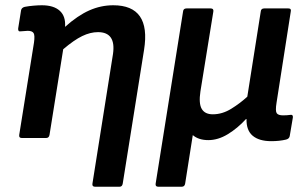

<svg xmlns="http://www.w3.org/2000/svg" viewBox="-20 -524 1151 729"><path d="M63 0Q51 0 53 -12L109 -362Q113 -390 107.5 -398.5Q102 -407 85 -407Q79 -407 72 -406Q65 -405 58 -405Q48 -403 49 -416L60 -485Q62 -495 74 -498Q90 -501 107.5 -502.5Q125 -504 139 -504Q184 -504 207 -483Q230 -462 227 -422Q275 -465 319 -484.5Q363 -504 410 -504Q554 -504 527 -335L446 173Q444 185 434 185H341Q329 185 331 173L409 -319Q421 -402 352 -402Q323 -402 292 -387Q261 -372 220 -337L168 -12Q166 0 155 0Z M581 185Q569 185 571 173L675 -480Q676 -492 688 -492H780Q792 -492 790 -480L741 -177Q734 -131 746 -110.5Q758 -90 788 -90Q824 -90 858 -111Q892 -132 919 -157L970 -480Q971 -492 983 -492H1075Q1087 -492 1084 -480L1030 -134Q1025 -103 1030.5 -94.5Q1036 -86 1055 -86Q1062 -86 1069.5 -86.5Q1077 -87 1084 -88Q1093 -89 1092 -78L1080 -7Q1078 3 1066 6Q1041 12 1010 12Q964 12 939.5 -8.5Q915 -29 916 -72H914Q882 -37 845 -14.5Q808 8 771 8Q734 8 712 -11L683 173Q681 185 670 185Z"/></svg>

Font: Sofia Sans
Style: Bold Italic
Weight: 700
Italic angle: -9°
Designer: Botio Nikoltchev, Ani Petrova
Foundry: lettersoup
Version: Version 4.101; ttfautohint (v1.8.4.7-5d5b)